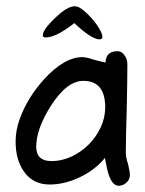

<svg xmlns="http://www.w3.org/2000/svg" viewBox="-20 -595 466 615"><path d="M299 -469Q273 -469 218 -521Q160 -475 126 -475Q117 -475 117 -482Q117 -504 176 -555Q202 -575 220 -575Q231 -575 246 -563Q261 -551 275 -535Q289 -519 298.5 -502.5Q308 -486 308 -477Q308 -469 299 -469ZM360 0Q340 0 328 -36Q323 -51 316 -89Q285 -51 236 -27.5Q187 -4 139 -4Q84 -4 55 -48Q30 -85 30 -142Q30 -179 44 -216Q68 -282 121 -341Q186 -412 244 -412Q256 -412 280 -404Q306 -397 316 -395L318 -396Q320 -431 356 -431Q371 -431 380 -416Q388 -405 388 -389Q388 -365 387.5 -330Q387 -295 386 -247Q383 -153 383 -106Q383 -91 390 -70Q396 -46 396 -34Q396 -20 385 -10Q374 0 360 0ZM145 -79Q178 -79 209 -93.5Q240 -108 264 -132Q288 -156 302.5 -187Q317 -218 317 -251Q317 -336 247 -336Q194 -336 143 -256Q96 -182 96 -125Q96 -79 145 -79Z"/></svg>

Font: Dongol
Style: Regular
Weight: 400
Designer: Abdo Mohamed and Ibrahim Hamdi
Foundry: Protype Foundry
Version: Version 1.000;hotconv 1.0.109;makeotfexe 2.5.65596